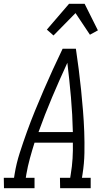

<svg xmlns="http://www.w3.org/2000/svg" viewBox="-50 -992 570 1012"><path d="M-29 0 -30 -55H24L27 -74Q36 -130 54 -186Q72 -242 92 -297.5Q112 -353 134.5 -408Q157 -463 180.5 -517.5Q204 -572 229 -626.5Q254 -681 280 -735H350Q358 -681 365 -626.5Q372 -572 377.5 -517.5Q383 -463 387.5 -408Q392 -353 394 -297.5Q396 -242 395 -186Q394 -130 385 -74L382 -55H428V0H267L266 -55H320L323 -74Q330 -115 332.5 -157Q335 -199 334 -240H132Q119 -199 107.5 -157Q96 -115 89 -74L86 -55H132V0ZM153 -296H334Q332 -388 324 -479Q316 -570 305 -661Q263 -570 224.5 -479Q186 -388 153 -296ZM232 -805 197 -836 314 -972H396L466 -832L424 -809L348 -923Z"/></svg>

Font: Iosevka Curly Slab Light
Style: Italic
Weight: 300
Italic angle: -9°
Monospace: yes
Designer: Belleve Invis
Foundry: Belleve Invis
Version: Version 22.1.2; ttfautohint (v1.8.4)